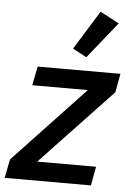

<svg xmlns="http://www.w3.org/2000/svg" viewBox="-63 -836 597 878"><g transform="rotate(5 235.0 -397.5)"><path d="M388 0H-8L9 -86L336 -433H81L98 -520H478L462 -434L134 -87H404ZM450 -749 316 -582 252 -616 363 -795Z"/></g></svg>

Font: IBM Plex Sans Medium
Style: Italic
Weight: 500
Italic angle: -11.31°
Designer: Mike Abbink, Paul van der Laan, Pieter van Rosmalen
Foundry: Bold Monday
Version: Version 3.201